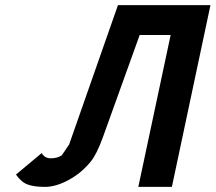

<svg xmlns="http://www.w3.org/2000/svg" viewBox="-20 -731 843 751"><path d="M143.1 -132.3Q154.3 -111.8 179.2 -111.8Q204.1 -111.8 221.7 -123.5L250.5 -166L441.4 -710.9H803.2L652.3 0H521L647.5 -594.2H526.4L382.3 -193.8Q357.9 -127 335.4 -99.6Q299.3 -54.7 249 -27.3Q198.7 0 156 0Q113.3 0 88.1 -9.3Q63 -18.6 42.5 -48.3Z"/></svg>

Font: Tuffy
Style: BoldItalic
Weight: 700
Italic angle: -12°
Designer: Thatcher Ulrich, Karoly Barta, Michael Everson
Version: Version 001.271